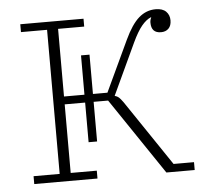

<svg xmlns="http://www.w3.org/2000/svg" viewBox="-43 -563 648 608"><g transform="rotate(-5 281.0 -259.0)"><path d="M42 -25H125V-483H42V-508H243V-483H160V-268H225V-393H252V-268H298L374 -430Q396 -477 419.5 -497.5Q443 -518 473 -518Q495 -518 506 -507Q517 -496 517 -479Q517 -462 508 -453Q499 -444 484 -444Q453 -444 453 -477Q453 -486 457 -493L456 -494Q441 -488 426.5 -470.5Q412 -453 396 -419L320 -256Q328 -254 333 -249.5Q338 -245 346 -234L487 -25H552V0H462L298 -243H252V-117H225V-243H160V-25H243V0H42Z"/></g></svg>

Font: IBM Plex Serif ExtLt
Style: Regular
Weight: 200
Designer: Mike Abbink, Paul van der Laan, Pieter van Rosmalen
Foundry: Bold Monday
Version: Version 3.001